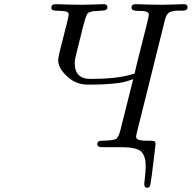

<svg xmlns="http://www.w3.org/2000/svg" viewBox="-20 -703 916 917"><path d="M225.1 -666Q225.1 -683.1 246.1 -683.1Q249 -683.1 264.4 -682.6Q279.8 -682.1 305.9 -681.2Q332 -680.2 362.8 -680.2Q391.6 -680.2 417.2 -681.2Q442.9 -682.1 457.5 -682.6Q472.2 -683.1 475.1 -683.1Q493.2 -683.1 493.2 -668.9Q493.2 -654.8 475.1 -652.8Q457 -650.9 432.1 -649.9Q407.2 -648.9 397 -637.2Q389.2 -628.4 365.2 -529.8Q353 -481.9 345.2 -449.2Q337.4 -419.4 336.9 -401.9Q336.9 -325.7 412.1 -326.2Q551.3 -326.2 623 -352.1Q629.9 -385.3 647.5 -453.6Q665 -522 678 -574Q690.9 -626 690.9 -632.8Q690.9 -650.9 652.8 -650.9H641.1Q607.9 -650.9 607.9 -666Q607.9 -683.1 627.9 -683.1Q630.9 -683.1 646.5 -682.6Q662.1 -682.1 688 -681.2Q713.9 -680.2 745.1 -680.2Q774.9 -680.2 800.5 -681.2Q826.2 -682.1 840.1 -682.6Q854 -683.1 856.9 -683.1Q876 -683.1 876 -669.9Q876 -651.9 852.1 -651.9H847.2Q834 -651.9 824.5 -651.9Q814.9 -651.9 806.4 -649.4Q797.9 -647 793.5 -646.5Q789.1 -646 783.9 -639.9Q778.8 -633.8 776.9 -631.8Q774.9 -629.9 771.5 -619.9Q768.1 -609.9 767.1 -606Q766.1 -602.1 762.5 -586.9Q758.8 -571.8 756.8 -564L639.2 -91.8Q630.4 -57.6 629.9 -50.8Q629.9 -41 640.9 -35.9Q651.9 -30.8 685.1 -30.8H701.2Q713.4 -30.8 718.3 -27.8Q723.1 -24.9 723.1 -14.2Q701.2 176.8 695.8 186Q690.9 193.8 683.1 193.8Q668.9 193.8 668.9 175.8Q668.9 169.9 672.4 140.9Q675.8 111.8 675.8 89.8Q675.8 42 654.3 21Q632.8 0 558.1 0H466.8Q444.8 0 444.8 -14.2Q444.8 -31.2 465.8 -30.8Q522 -31.7 534.4 -39.8Q546.9 -47.9 556.2 -85.9L616.2 -325.2Q592.3 -316.4 574.7 -311.8Q557.1 -307.1 514.6 -303Q472.2 -298.8 409.2 -298.8H399.9Q337.9 -298.8 293 -345.2Q257.8 -381.3 257.8 -415Q257.8 -432.1 283 -527.6Q308.1 -623 308.1 -632.8Q308.1 -644 297.1 -647.5Q286.1 -650.9 252 -651.9H248Q225.1 -651.9 225.1 -666Z"/></svg>

Font: CMU Classical Serif
Style: Italic
Weight: 500
Italic angle: -14.04°
Version: Version 0.7.0